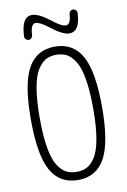

<svg xmlns="http://www.w3.org/2000/svg" viewBox="-101 -994 703 1063"><g transform="rotate(-10 250.0 -463.0)"><path d="M362.3 -903.3Q363.3 -912.1 369.6 -918.5Q376 -924.8 384.8 -924.8Q393.6 -924.8 400.9 -918Q408.2 -911.1 407.2 -902.3Q403.3 -798.8 343.8 -797.9Q306.6 -797.9 243.2 -847.7Q191.4 -887.7 168 -887.7Q140.6 -887.7 137.7 -825.2Q137.7 -816.4 130.9 -809.1Q124 -801.8 115.2 -801.8Q106.4 -801.8 99.1 -809.1Q91.8 -816.4 92.8 -825.2Q96.7 -935.5 156.2 -934.6Q193.4 -934.6 255.9 -885.7Q307.6 -844.7 332 -844.7Q359.4 -845.7 362.3 -903.3ZM308.1 -681.2Q283.2 -694.3 250 -694.3Q216.8 -694.3 191.9 -681.2Q167 -668 145 -633.8Q123 -599.6 111.3 -532.2Q99.6 -464.8 99.6 -364.7Q99.6 -264.6 111.3 -197.3Q123 -129.9 145 -95.7Q167 -61.5 191.9 -48.8Q216.8 -36.1 250 -36.1Q283.2 -36.1 308.1 -48.8Q333 -61.5 355 -95.7Q377 -129.9 388.7 -197.3Q400.4 -264.6 400.4 -364.7Q400.4 -464.8 388.7 -532.2Q377 -599.6 355 -633.8Q333 -668 308.1 -681.2ZM401.4 -77.6Q352.5 9.8 250 9.8Q147.5 9.8 98.6 -77.6Q49.8 -165 49.8 -365.2Q49.8 -565.4 98.6 -652.8Q147.5 -740.2 250 -740.2Q352.5 -740.2 401.4 -652.8Q450.2 -565.4 450.2 -365.2Q450.2 -165 401.4 -77.6Z"/></g></svg>

Font: Rounded Mgen+ 2m light
Style: Regular
Weight: 200
Designer: [Source Han Sans]
Ryoko NISHIZUKA  (kana & ideographs); Paul D. Hunt (Latin, Greek & Cyrillic); Wenlong ZHANG  (bopomofo
Version: Version 1.059.20150602